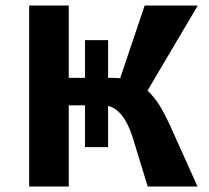

<svg xmlns="http://www.w3.org/2000/svg" viewBox="-20 -678 760 698"><path d="M517 0 467 -163Q456 -202 440.5 -231.5Q425 -261 403.5 -278Q382 -295 354 -295H211V-395H388Q435 -395 469 -379.5Q503 -364 527 -338Q551 -312 568.5 -280.5Q586 -249 600 -218L698 0ZM86 0V-658H230V0ZM394 -326 506 -658H699L503 -326ZM373 -143H289V-532H373Z"/></svg>

Font: Ysabeau Infant ExtraBold
Style: Regular
Weight: 800
Designer: Christian Thalmann (Catharsis Fonts)
Version: Version 2.001;gftools[0.9.30]; featfreeze: ss01,ss02,lnum